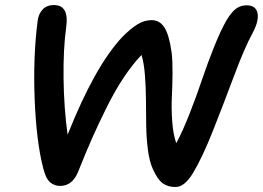

<svg xmlns="http://www.w3.org/2000/svg" viewBox="-20 -732 1046 764"><path d="M678.2 12.2Q647.9 12.2 627.4 -2.7Q606.9 -17.6 587.9 -60.1Q574.7 -88.9 568.6 -135.5Q562.5 -182.1 561.8 -232.9Q561 -283.7 560.8 -334.5Q560.5 -385.3 556.6 -434.1Q552.7 -482.9 543 -513.2Q507.3 -476.1 472.4 -423.6Q437.5 -371.1 404.8 -305.4Q372.1 -239.7 346.7 -182.4Q321.3 -125 291 -48.8Q268.1 7.8 219.2 7.8Q196.3 7.8 179.2 -6.8Q162.1 -21.5 151.9 -63Q124.5 -168.9 117.9 -338.1Q111.3 -507.3 129.9 -649.9Q133.3 -676.8 149.7 -694.3Q166 -711.9 194.8 -711.9Q256.3 -711.9 243.2 -622.1Q231.4 -536.1 232.9 -419.2Q234.4 -302.2 249 -195.8Q357.4 -468.8 466.8 -585Q499 -617.7 526.6 -634.8Q554.2 -651.9 583 -651.9Q615.7 -651.9 634.5 -622.3Q653.3 -592.8 663.1 -522Q667 -488.8 666.5 -439.2Q666 -389.6 663.8 -344.7Q661.6 -299.8 665.3 -248.8Q668.9 -197.8 681.2 -162.1Q706.5 -208.5 734.9 -281Q763.2 -353.5 784.2 -416Q805.2 -478.5 832 -545.7Q858.9 -612.8 881.8 -651.9Q901.4 -684.6 919.7 -697.8Q938 -710.9 960.9 -710.9Q998 -710.9 1004.6 -680.2Q1011.2 -649.4 984.9 -600.1Q953.1 -542 911.9 -431.6Q870.6 -321.3 827.9 -213.1Q785.2 -105 747.1 -42Q713.9 12.2 678.2 12.2Z"/></svg>

Font: Shantell Sans Normal
Style: Italic
Weight: 500
Italic angle: -11.31°
Designer: Stephen Nixon, Anya Danilova, Shantell Martin
Foundry: Arrow Type
Version: Version 1.006;[559af2be0]